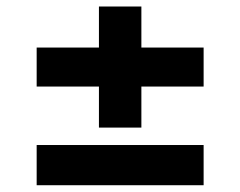

<svg xmlns="http://www.w3.org/2000/svg" viewBox="-20 -582 720 575"><path d="M89.8 -27.3H589.8V-147.7H89.8ZM89.8 -322.8H276.3V-199.9H403.4V-322.8H589.8V-439.6H403.4V-562.5H276.3V-439.6H89.8Z"/></svg>

Font: Magic Ui Pro
Style: Bold
Weight: 700
Designer: Stefan Endress, Andreas Faust
Version: Version 1.000;FEAKit 1.0